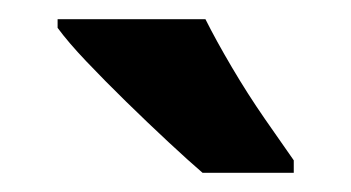

<svg xmlns="http://www.w3.org/2000/svg" viewBox="-20 -786 366 200"><path d="M194 -766Q205 -744 221.5 -716Q238 -688 256 -662Q274 -636 286 -619V-606H191Q177 -618 155.5 -638Q134 -658 111.5 -680Q89 -702 70 -722Q51 -742 40 -757V-766Z"/></svg>

Font: Noto Sans Condensed
Style: Regular
Weight: 400
Width: 3
Version: Version 2.013